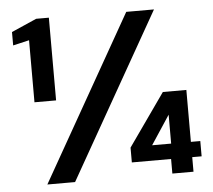

<svg xmlns="http://www.w3.org/2000/svg" viewBox="-51 -759 901 814"><g transform="rotate(-5 399.5 -352.0)"><path d="M94 -352V-616L25 -600V-657L132 -704H186V-352ZM118 0 515 -700H633L236 0ZM650 0V-62H483V-125L640 -348H740V-127H780V-62H740V0ZM575 -127H656V-250Z"/></g></svg>

Font: DM Sans 10pt SemiBold
Style: Regular
Weight: 600
Version: Version 4.004;gftools[0.9.30]